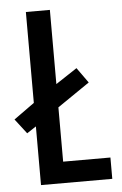

<svg xmlns="http://www.w3.org/2000/svg" viewBox="-61 -752 502 789"><g transform="rotate(-5 190.0 -357.0)"><path d="M76 0V-242L38 -217L-9 -278L76 -339V-714H175V-408L263 -466L308 -403L175 -312V-88H370V0Z"/></g></svg>

Font: Noto Sans Telugu ExtraCondensed Medium
Style: Regular
Weight: 500
Width: 2
Designer: Jelle Bosma - Monotype Design Team
Foundry: Monotype Imaging Inc.
Version: Version 2.005; ttfautohint (v1.8.4.7-5d5b)